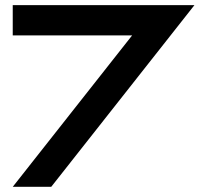

<svg xmlns="http://www.w3.org/2000/svg" viewBox="-20 -723 802 743"><path d="M491.2 -585.9H29.3V-703.1H732.4L178.2 0H29.3Z"/></svg>

Font: Gerhaus
Style: Regular
Weight: 400
Designer: GGBotNet
Foundry: GGBotNet
Version: 1.01